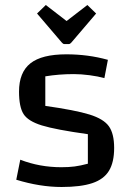

<svg xmlns="http://www.w3.org/2000/svg" viewBox="-20 -732 521 767"><path d="M45 0ZM245 -515Q332 -515 411 -493L397 -420Q372 -427 338 -431.5Q304 -436 275 -436Q215 -436 161 -427V-309Q281 -292 337.5 -274.5Q394 -257 415 -227.5Q436 -198 436 -141Q436 -84 415.5 -50Q395 -16 349 -0.5Q303 15 226 15Q140 15 45 -14L61 -94Q138 -64 225 -64Q255 -64 278 -67Q301 -70 331 -78V-196Q202 -214 147 -231Q92 -248 74 -276.5Q56 -305 56 -366Q56 -443 101.5 -479Q147 -515 245 -515ZM246 -648 329 -712 364 -678 265 -562Q260 -556 255 -556H237Q232 -556 227 -562L128 -678L163 -712Z"/></svg>

Font: Changa
Style: Regular
Weight: 400
Designer: Eduardo Rodriguez Tunni
Foundry: Eduardo Rodriguez Tunni
Version: Version 2.002; ttfautohint (v1.5.10-5e6f)